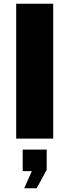

<svg xmlns="http://www.w3.org/2000/svg" viewBox="-20 -745 373 1032"><path d="M266 -725V0H67V-725ZM231 59V168L177 267H110L151 175H102V59Z"/></svg>

Font: Archicoco
Style: Regular
Weight: 400
Designer: Hector Gatti
Foundry: Hector Gatti
Version: 1.002